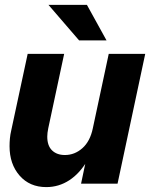

<svg xmlns="http://www.w3.org/2000/svg" viewBox="-20 -750 625 784"><path d="M169 14Q101 14 60 -33Q19 -80 19 -153Q19 -169 20.5 -185Q22 -201 26 -218L93 -530H242L177 -226Q175 -216 174 -208Q173 -200 173 -192Q173 -155 192.5 -136Q212 -117 245 -117Q285 -117 316.5 -145Q348 -173 359 -226L424 -530H573L460 0H311L351 -190L385 -226Q369 -150 337.5 -96Q306 -42 263 -14Q220 14 169 14ZM303 -585 178 -730H335L415 -585Z"/></svg>

Font: Radio Canada Big
Style: Bold Italic
Weight: 700
Italic angle: -12°
Designer: Étienne Aubert Bonn
Foundry: Coppers and Brasses
Version: Version 1.001